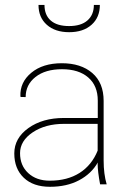

<svg xmlns="http://www.w3.org/2000/svg" viewBox="-20 -735 515 767"><path d="M234.9 -263.7H370.6V-333Q370.6 -392.6 332.5 -425.5Q294.4 -458.5 227.8 -458.5Q161.1 -458.5 121.8 -427.5Q82.5 -396.5 82.5 -347.2L62.5 -347.7L61.5 -350.1Q59.1 -406.2 105 -444.3Q150.9 -482.4 227.1 -482.4Q303.2 -482.4 348.6 -443.4Q394 -404.3 394 -332V-93.8Q394 -39.6 406.2 1.5H379.9Q370.1 -51.3 370.1 -79.6L370.6 -85.9Q345.2 -41 295.9 -14.9Q246.6 11.2 179.7 11.2Q112.8 11.2 75 -24.9Q37.1 -61 37.1 -122.1Q37.1 -183.1 93.5 -223.4Q149.9 -263.7 234.9 -263.7ZM178.7 -13.2Q249 -13.2 297.9 -44.2Q346.7 -75.2 370.1 -133.3V-240.2H235.8Q161.1 -240.2 110.6 -206.3Q60.1 -172.4 60.1 -123Q60.1 -73.7 92.8 -43.5Q125.5 -13.2 178.7 -13.2ZM355 -715.3H378.9Q378.9 -665.5 345.7 -636Q312.5 -606.4 256.3 -606.4Q200.2 -606.4 167 -636Q133.8 -665.5 133.8 -715.3H157.7Q157.7 -674.8 182.9 -652.8Q208 -630.9 255.9 -630.9Q303.7 -630.9 329.3 -653.3Q355 -675.8 355 -715.3Z"/></svg>

Font: Yantramanav Thin
Style: Regular
Weight: 250
Version: Version 1.001;PS 1.0;hotconv 1.0.72;makeotf.lib2.5.5900; ttf